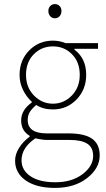

<svg xmlns="http://www.w3.org/2000/svg" viewBox="-20 -690 520 944"><path d="M250 233.9Q159.2 233.9 106.7 197.3Q54.2 160.6 54.2 100.1Q54.2 68.8 73.5 37.6Q92.8 6.3 126 -18.1V-22Q84 -46.9 84 -98.1Q84 -148.9 136.2 -186V-189.9Q111.3 -211.9 93.8 -246.6Q76.2 -281.2 76.2 -321.8Q76.2 -393.6 123.5 -441.9Q170.9 -490.2 240.2 -490.2Q272.5 -490.2 301.8 -478H461.9V-450.2H346.2V-445.8Q403.8 -402.8 403.8 -321.8Q403.8 -250 356.4 -200.9Q309.1 -151.9 240.2 -151.9Q192.4 -151.9 158.2 -173.8Q138.7 -157.7 127.4 -140.6Q116.2 -123.5 116.2 -100.1Q116.2 -34.2 210 -34.2H315.9Q395.5 -34.2 432.9 -7.8Q470.2 18.6 470.2 74.2Q470.2 137.2 408.4 185.5Q346.7 233.9 250 233.9ZM372.1 -321.8Q372.1 -384.8 334 -423.3Q295.9 -461.9 240.2 -461.9Q184.6 -461.9 146.2 -423.3Q107.9 -384.8 107.9 -321.8Q107.9 -260.3 147.2 -220.2Q186.5 -180.2 240.2 -180.2Q293.9 -180.2 333 -220.2Q372.1 -260.3 372.1 -321.8ZM252 206.1Q333.5 206.1 385.7 166.5Q438 127 438 76.2Q438 35.2 409.2 16.6Q380.4 -2 321.8 -2H211.9Q188.5 -2 153.8 -9.8Q85.9 36.1 85.9 98.1Q85.9 147 129.9 176.5Q173.8 206.1 252 206.1ZM217.8 -636.2Q217.8 -650.9 227.1 -660.4Q236.3 -669.9 250 -669.9Q263.7 -669.9 272.9 -660.4Q282.2 -650.9 282.2 -636.2Q282.2 -620.1 272.9 -610.1Q263.7 -600.1 250 -600.1Q236.3 -600.1 227.1 -610.1Q217.8 -620.1 217.8 -636.2Z"/></svg>

Font: Source Sans 3 ExtraLight
Style: Regular
Weight: 200
Designer: Paul D. Hunt
Foundry: Adobe
Version: Version 3.052;hotconv 1.1.0;makeotfexe 2.6.0